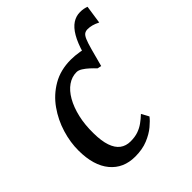

<svg xmlns="http://www.w3.org/2000/svg" viewBox="-196 -832 970 970"><g transform="rotate(-45 289.0 -347.0)"><path d="M414.5 -435.5 397.5 -548Q413.5 -603 433.8 -637.5Q454 -672 478.5 -688Q503 -704 531.5 -704Q546 -704 557 -701.8Q568 -699.5 577.5 -696L563 -598Q544.5 -607.5 528.5 -611.8Q512.5 -616 498 -616Q484.5 -616 475.2 -609.8Q466 -603.5 458 -585.2Q450 -567 439.5 -528.5ZM213 10Q129 10 80.5 -48.5Q32 -107 31.5 -213.5Q31 -272.5 49.8 -334.5Q68.5 -396.5 105.8 -449.2Q143 -502 199 -534.5Q255 -567 329 -567Q357 -567 389.5 -561.5Q422 -556 444 -545.5L414.5 -435.5L393.5 -440Q381 -453.5 365.5 -467.8Q350 -482 334.2 -492Q318.5 -502 304.5 -502Q271 -502 242 -481.8Q213 -461.5 191.5 -424Q170 -386.5 158 -335.2Q146 -284 147 -222Q147.5 -167 159.8 -131.2Q172 -95.5 195 -78.2Q218 -61 251 -61Q281.5 -61 304.8 -69Q328 -77 347.5 -91Q367 -105 385.5 -122.5L407 -83Q394.5 -66 368.2 -44Q342 -22 303.2 -6Q264.5 10 213 10Z"/></g></svg>

Font: Merriweather 20pt Medium
Style: Italic
Weight: 500
Italic angle: -7.8°
Version: Version 2.101